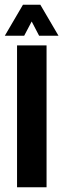

<svg xmlns="http://www.w3.org/2000/svg" viewBox="-27 -792 267 812"><path d="M45.1 0V-600H169.9V0ZM-6.6 -640.9 70.2 -772.1H143.5L220.4 -640.9H138.4L107 -701.1L75.3 -640.9Z"/></svg>

Font: Big Shoulders Stencil Thin
Style: Regular
Weight: 100
Designer: Patric King
Foundry: XO Type Co
Version: Version 2.001